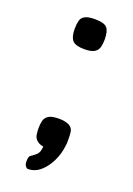

<svg xmlns="http://www.w3.org/2000/svg" viewBox="-111 -490 434 626"><g transform="rotate(20 106.5 -177.0)"><path d="M68 90Q68 90 65.5 89Q63 88 59.5 83Q56 78 56 67Q56 52 61 48Q66 44 67 44Q68 43 79 34.5Q90 26 91 4Q83 3 77 0Q71 -3 66 -8Q59 -15 57.5 -26Q56 -37 56 -47Q56 -62 59 -73.5Q62 -85 73 -92Q84 -99 109 -99Q138 -99 151 -87Q158 -80 159 -69Q160 -58 160 -47Q160 -41 160 -35.5Q160 -30 159 -25Q156 5 143 31.5Q130 58 111 74Q92 90 68 90ZM108 -340Q77 -340 66.5 -352Q56 -364 56 -391Q56 -408 59 -420Q62 -432 73.5 -438Q85 -444 108 -444Q140 -444 150 -432.5Q160 -421 160 -392Q160 -378 157 -366Q154 -354 143 -347Q132 -340 108 -340Z"/></g></svg>

Font: Fredoka SemiExpanded
Style: Regular
Weight: 400
Width: 6
Designer: Ben Nathan
Foundry: Milena B. Brandão, Ben Nathan
Version: Version 2.001